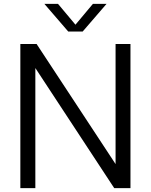

<svg xmlns="http://www.w3.org/2000/svg" viewBox="-20 -966 774 986"><path d="M84.5 0V-740H168L593.5 -93H573.5V-740H650V0H566.5L141.5 -647H161.5V0ZM330.5 -804 208 -946H278L376 -829H359L457 -946H527L404.5 -804Z"/></svg>

Font: Encode Sans SC
Style: Regular
Weight: 400
Version: Version 3.002